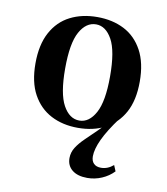

<svg xmlns="http://www.w3.org/2000/svg" viewBox="-74 -490 651 750"><g transform="rotate(10 252.0 -115.0)"><path d="M321.8 197.6Q283.1 197.6 261.7 180.2Q240.3 162.9 240.3 133.1Q240.3 110.5 252.8 90.7Q265.3 71 286.3 50.8Q307.3 30.6 331.9 6.5Q356.5 -17.7 381.5 -49.2L407.3 -53.2Q366.1 2.4 347.6 42.3Q329 82.3 329 110.5Q329 129 339.1 139.1Q349.2 149.2 367.7 149.2Q394.4 149.2 416.9 129.8L426.6 153.2Q406.5 174.2 379 185.9Q351.6 197.6 321.8 197.6ZM251.6 11.3Q191.1 11.3 144.8 -12.9Q98.4 -37.1 71.8 -85.5Q45.2 -133.9 45.2 -208.1Q45.2 -282.3 71.8 -331.5Q98.4 -380.6 145.2 -404.4Q191.9 -428.2 252.4 -428.2Q312.9 -428.2 359.3 -404.4Q405.6 -380.6 432.3 -331.5Q458.9 -282.3 458.9 -208.1Q458.9 -133.9 432.3 -85.5Q405.6 -37.1 359.3 -12.9Q312.9 11.3 251.6 11.3ZM252.4 -17.7Q291.1 -17.7 316.1 -63.3Q341.1 -108.9 341.1 -208.1Q341.1 -308.9 316.1 -354Q291.1 -399.2 252.4 -399.2Q212.9 -399.2 187.9 -354Q162.9 -308.9 162.9 -208.1Q162.9 -108.9 187.9 -63.3Q212.9 -17.7 252.4 -17.7Z"/></g></svg>

Font: Playfair 5pt SemiExpanded Light
Style: Bold
Weight: 700
Version: Version 2.203